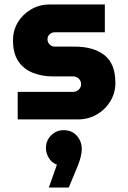

<svg xmlns="http://www.w3.org/2000/svg" viewBox="-20 -533 570 857"><path d="M59 0V-123H306Q321 -123 331.5 -133Q342 -143 342 -157Q342 -172 331.5 -182Q321 -192 306 -192H216Q166 -192 125.5 -208.5Q85 -225 61.5 -260Q38 -295 38 -353Q38 -397 59.5 -433Q81 -469 118.5 -491Q156 -513 201 -513H448V-389H225Q211 -389 201.5 -380Q192 -371 192 -358Q192 -344 201.5 -334.5Q211 -325 225 -325H313Q397 -325 446 -287Q495 -249 495 -163Q495 -118 472.5 -81Q450 -44 412 -22Q374 0 328 0ZM198 304 234 202Q210 193 197.5 171.5Q185 150 185 128Q185 94 208.5 71Q232 48 264 48Q301 48 323 73Q345 98 345 132Q345 162 328 205L287 304Z"/></svg>

Font: MuseoModerno
Style: Bold
Weight: 700
Designer: Pablo Cosgaya, Héctor Gatti, Marcela Romero, and the Authors of The MuseoModerno Project.
Foundry: Omnibus-Type Team
Version: Version 1.001